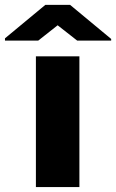

<svg xmlns="http://www.w3.org/2000/svg" viewBox="-87 -756 469 776"><path d="M0 0ZM58.1 0V-528.3H233.9V0ZM362.3 -591.8H225.1L146 -653.8L67.4 -591.8H-66.9V-601.1L96.2 -736.3H196.3L362.3 -598.6Z"/></svg>

Font: Heebo Black
Style: Regular
Weight: 900
Designer: Oded Ezer
Foundry: Meir Sadan
Version: Version 2.001; ttfautohint (v1.5.14-ce02) -l 8 -r 50 -G 200 